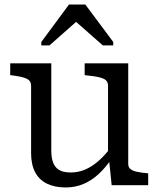

<svg xmlns="http://www.w3.org/2000/svg" viewBox="-20 -816 698 846"><path d="M206 -537V-152Q206 -120 214.5 -98.5Q223 -77 241.5 -66.5Q260 -56 292 -56Q325 -56 355.5 -69Q386 -82 415.5 -108Q445 -134 474 -174V-120Q446 -78 414.5 -49Q383 -20 347 -5Q311 10 269 10Q222 10 187.5 -6.5Q153 -23 135 -57Q117 -91 117 -141V-438Q117 -460 98 -469Q79 -478 40 -483L25 -485V-537ZM545 -537V-93Q545 -79 555 -71Q565 -63 583.5 -59Q602 -55 627 -53L633 -52V0H472L460 -117L456 -123V-438Q456 -460 436.5 -469Q417 -478 377 -482L353 -485V-537ZM356 -796H284L162 -631V-616H198L351 -751L282 -749L433 -616H479V-631Z"/></svg>

Font: Roboto Serif
Style: Regular
Weight: 400
Designer: Greg Gazdowicz
Foundry: Commercial Type
Version: Version 1.008